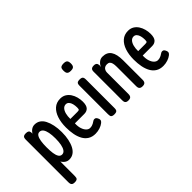

<svg xmlns="http://www.w3.org/2000/svg" viewBox="-102 -1187 1884 1884"><g transform="rotate(-45 840.5 -245.0)"><path d="M215 11Q187 11 165 -6.5Q143 -24 128.5 -56.5Q114 -89 106 -133.5Q98 -178 98 -232Q98 -287 106 -331.5Q114 -376 129 -408Q144 -440 166 -457Q188 -474 215 -474Q249 -474 274.5 -457Q300 -440 317 -407.5Q334 -375 343.5 -330Q353 -285 353 -231Q353 -177 343.5 -132.5Q334 -88 317 -56Q300 -24 274.5 -6.5Q249 11 215 11ZM94 207Q75 207 65.5 201Q56 195 53 184.5Q50 174 50 161V-429Q50 -443 53 -453Q56 -463 65.5 -468.5Q75 -474 95 -474Q115 -474 125.5 -467Q136 -460 138 -442V162Q138 175 135.5 185.5Q133 196 123 201.5Q113 207 94 207ZM199 -74Q222 -74 236.5 -94Q251 -114 258 -149.5Q265 -185 265 -232Q265 -280 258 -315Q251 -350 236.5 -369.5Q222 -389 199 -389Q177 -389 164.5 -369.5Q152 -350 146.5 -315Q141 -280 141 -232Q141 -185 146 -149.5Q151 -114 164 -94Q177 -74 199 -74Z M576 14Q531 14 499.5 -5.5Q468 -25 449 -59.5Q430 -94 421.5 -139Q413 -184 413 -236Q413 -305 431 -359Q449 -413 484.5 -444.5Q520 -476 573 -476Q608 -476 633.5 -460.5Q659 -445 676 -419Q693 -393 701.5 -361Q710 -329 710 -297Q710 -246 690 -224Q670 -202 635 -202H504Q502 -159 512.5 -128Q523 -97 540.5 -80.5Q558 -64 577 -64Q593 -64 604.5 -67.5Q616 -71 624.5 -75.5Q633 -80 640 -85Q647 -90 654 -93.5Q661 -97 669 -97Q680 -97 686.5 -91.5Q693 -86 698 -76Q703 -67 704 -62Q705 -57 705 -49Q705 -36 686.5 -21Q668 -6 638 4Q608 14 576 14ZM503 -264H599Q617 -264 623.5 -268Q630 -272 630 -296Q630 -323 624 -346.5Q618 -370 605 -384Q592 -398 573 -398Q550 -398 534 -380.5Q518 -363 510 -332.5Q502 -302 503 -264Z M840 10Q822 10 812 4.5Q802 -1 799.5 -11Q797 -21 797 -35V-430Q797 -444 800 -454Q803 -464 812.5 -469Q822 -474 841 -474Q861 -474 870 -468.5Q879 -463 882 -453Q885 -443 885 -428V-34Q885 -20 882 -10Q879 0 869.5 5Q860 10 840 10ZM840 -594Q819 -594 808 -600.5Q797 -607 793.5 -619Q790 -631 790 -647Q790 -663 793.5 -674.5Q797 -686 808.5 -691.5Q820 -697 841 -697Q863 -697 873.5 -691Q884 -685 888 -673Q892 -661 892 -645Q892 -629 888 -617.5Q884 -606 873.5 -600Q863 -594 840 -594Z M1035 11Q1017 11 1007.5 5Q998 -1 995 -11Q992 -21 992 -34V-432Q992 -444 995.5 -453Q999 -462 1008.5 -467.5Q1018 -473 1036 -473Q1051 -473 1059 -469Q1067 -465 1071 -459Q1075 -453 1076 -446Q1077 -439 1078 -434L1075 -410Q1078 -421 1086 -432.5Q1094 -444 1104.5 -453.5Q1115 -463 1128 -468.5Q1141 -474 1157 -474Q1188 -474 1210.5 -463.5Q1233 -453 1247.5 -431.5Q1262 -410 1269 -378.5Q1276 -347 1276 -304V-33Q1276 -21 1272.5 -11Q1269 -1 1259.5 5Q1250 11 1232 11Q1214 11 1204 5Q1194 -1 1190.5 -11Q1187 -21 1187 -34V-305Q1187 -334 1182 -353Q1177 -372 1166 -381Q1155 -390 1136 -390Q1116 -390 1104 -382Q1092 -374 1085.5 -360.5Q1079 -347 1079 -330V-33Q1079 -21 1075.5 -11Q1072 -1 1063 5Q1054 11 1035 11Z M1517 14Q1472 14 1440.5 -5.5Q1409 -25 1390 -59.5Q1371 -94 1362.5 -139Q1354 -184 1354 -236Q1354 -305 1372 -359Q1390 -413 1425.5 -444.5Q1461 -476 1514 -476Q1549 -476 1574.5 -460.5Q1600 -445 1617 -419Q1634 -393 1642.5 -361Q1651 -329 1651 -297Q1651 -246 1631 -224Q1611 -202 1576 -202H1445Q1443 -159 1453.5 -128Q1464 -97 1481.5 -80.5Q1499 -64 1518 -64Q1534 -64 1545.5 -67.5Q1557 -71 1565.5 -75.5Q1574 -80 1581 -85Q1588 -90 1595 -93.5Q1602 -97 1610 -97Q1621 -97 1627.5 -91.5Q1634 -86 1639 -76Q1644 -67 1645 -62Q1646 -57 1646 -49Q1646 -36 1627.5 -21Q1609 -6 1579 4Q1549 14 1517 14ZM1444 -264H1540Q1558 -264 1564.5 -268Q1571 -272 1571 -296Q1571 -323 1565 -346.5Q1559 -370 1546 -384Q1533 -398 1514 -398Q1491 -398 1475 -380.5Q1459 -363 1451 -332.5Q1443 -302 1444 -264Z"/></g></svg>

Font: Fredoka Condensed
Style: Regular
Weight: 400
Width: 3
Designer: Ben Nathan
Foundry: Milena B. Brandão, Ben Nathan
Version: Version 2.001